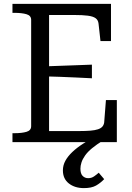

<svg xmlns="http://www.w3.org/2000/svg" viewBox="-20 -730 679 986"><path d="M580 -216V0H44V-46H55Q92 -46 116 -53Q140 -60 140 -82V-628Q140 -650 116 -657Q92 -664 55 -664H44V-710H550V-519H496L486 -609Q484 -627 471 -636.5Q458 -646 431 -649.5Q404 -653 361 -653H232V-57H389Q421 -57 444.5 -59Q468 -61 483 -66Q498 -71 505.5 -79.5Q513 -88 515 -101L524 -216ZM203 -389Q246 -391 287.5 -392Q329 -393 370.5 -395Q412 -397 452 -398V-328Q412 -330 370.5 -332Q329 -334 287.5 -335.5Q246 -337 203 -338ZM480 -35 510 -9Q476 12 453 31Q430 50 417 68.5Q404 87 398.5 104Q393 121 393 136Q393 162 404.5 173.5Q416 185 433 185Q450 185 463.5 175.5Q477 166 487 157L515 190Q496 210 473 223Q450 236 411 236Q364 236 333.5 212Q303 188 303 145Q303 119 315.5 96Q328 73 351 51Q374 29 407.5 7.5Q441 -14 480 -35Z"/></svg>

Font: Roboto Serif 28pt
Style: Regular
Weight: 400
Designer: Greg Gazdowicz
Foundry: Commercial Type
Version: Version 1.008